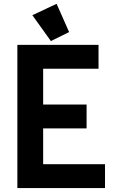

<svg xmlns="http://www.w3.org/2000/svg" viewBox="-20 -962 626 982"><path d="M269.5 -942.4 333.5 -797.9 240.2 -752 145.5 -884.3ZM517.1 0H68.8V-732.4H483.9V-610.4H200.7V-427.2H422.9V-305.2H200.7V-122.1H517.1Z"/></svg>

Font: Consola Mono
Style: Bold
Weight: 700
Monospace: yes
Designer: Wojciech Kalinowski "wmk69" (wmk69@o2.pl)
Foundry: Wojciech Kalinowski "wmk69" (wmk69@o2.pl)
Version: Version 2.1.0